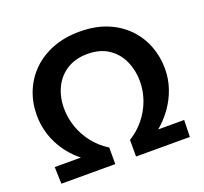

<svg xmlns="http://www.w3.org/2000/svg" viewBox="-124 -865 1075 1010"><g transform="rotate(-20 414.0 -359.5)"><path d="M54.2 0 51.3 -94.2H197.8Q130.9 -147 93.3 -222.2Q55.7 -297.4 55.7 -382.8Q55.7 -452.1 80.3 -513.2Q105 -574.2 151.6 -620.4Q198.2 -666.5 265.4 -692.9Q332.5 -719.2 417 -719.2Q502.9 -719.2 569.1 -692.4Q635.3 -665.5 680.9 -618.7Q726.6 -571.8 750 -511Q773.4 -450.2 773.4 -382.8Q773.4 -325.2 755.1 -272.2Q736.8 -219.2 704.6 -174.1Q672.4 -128.9 630.4 -94.2H775.9L773.4 0H472.2V-92.8Q521 -123 555.7 -166.3Q590.3 -209.5 608.6 -260.5Q627 -311.5 627 -366.2Q627 -427.2 603.5 -479.2Q580.1 -531.2 533 -563Q485.8 -594.7 415.5 -594.7Q348.6 -594.7 300.8 -564.7Q252.9 -534.7 227.8 -483.2Q202.6 -431.6 202.6 -367.2Q202.6 -313 220.7 -261.5Q238.8 -210 272.9 -166.5Q307.1 -123 356 -92.8V0Z"/></g></svg>

Font: Comme
Style: Bold
Weight: 700
Version: Version 1.000;gftools[0.9.27]